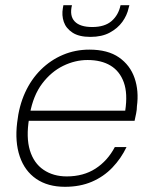

<svg xmlns="http://www.w3.org/2000/svg" viewBox="-20 -707 581 739"><path d="M230 12Q164 12 119.5 -18.5Q75 -49 56 -105Q37 -161 46 -235Q53 -299 76.5 -350.5Q100 -402 137.5 -439Q175 -476 222.5 -496Q270 -516 324 -516Q395 -516 438 -486Q481 -456 498 -406.5Q515 -357 507 -298Q507 -285 504 -270.5Q501 -256 498 -242H78L85 -281H462Q472 -347 456.5 -390Q441 -433 405.5 -454.5Q370 -476 317 -476Q269 -476 223 -453.5Q177 -431 142.5 -385.5Q108 -340 95 -269L92 -251Q80 -178 95 -128.5Q110 -79 147.5 -53.5Q185 -28 237 -28Q301 -28 347.5 -58Q394 -88 422 -141H467Q446 -97 412.5 -62Q379 -27 333.5 -7.5Q288 12 230 12ZM328 -565Q284 -565 259 -581.5Q234 -598 225.5 -623Q217 -648 222 -676L224 -687H257Q247 -646 267.5 -624.5Q288 -603 335 -603Q383 -603 409.5 -626Q436 -649 444 -687H478L475 -676Q469 -648 451 -623Q433 -598 402.5 -581.5Q372 -565 328 -565Z"/></svg>

Font: DM Sans ExtraLight
Style: Italic
Weight: 250
Italic angle: -10°
Designer: Colophon Foundry, Jonny Pinhorn
Foundry: Colophon Foundry
Version: Version 4.004;gftools[0.9.30]